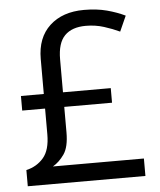

<svg xmlns="http://www.w3.org/2000/svg" viewBox="-52 -768 676 813"><g transform="rotate(-5 286.0 -361.5)"><path d="M335 -723.1Q389.2 -723.1 432.1 -711.7Q475.1 -700.2 509.3 -683.6L480 -618.2Q450.2 -632.3 413.8 -643.8Q377.4 -655.3 336.9 -655.3Q277.8 -655.3 247.1 -624Q216.3 -592.8 216.3 -523.4V-383.3H419.4V-321.3H216.3V-212.9Q216.3 -150.9 195.1 -120.4Q173.8 -89.8 146.5 -74.2H533.2V0H33.2V-68.8Q78.1 -79.1 106.4 -112.1Q134.8 -145 134.8 -211.9V-321.3H37.6V-383.3H134.8V-532.2Q134.8 -622.6 189.2 -672.9Q243.7 -723.1 335 -723.1Z"/></g></svg>

Font: Open Sans
Style: Regular
Weight: 400
Designer: Monotype Design Team
Foundry: Monotype Imaging Inc.
Version: Version 3.000; ttfautohint (v1.8.4)